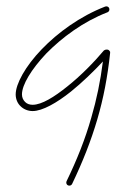

<svg xmlns="http://www.w3.org/2000/svg" viewBox="-20 -387 406 612"><path d="M319 -229C318 -229 317 -229 315 -228C314 -228 313 -227 311 -226C280 -189 237 -145 194 -111C153 -78 113 -53 84 -53C74 -53 66 -56 60 -62C54 -68 50 -76 50 -86C50 -117 80 -166 127 -216C177 -267 245 -318 323 -348C328 -350 330 -356 328 -361C326 -366 320 -368 315 -366C235 -335 164 -283 113 -230C60 -175 30 -119 30 -86C30 -71 36 -57 46 -48C55 -39 69 -33 84 -33C115 -33 161 -59 206 -95C242 -124 278 -159 308 -191C300 -128 288 -70 271 -12C252 55 226 121 192 191C190 196 192 202 197 204C202 206 208 204 210 199C244 128 270 62 290 -6C310 -74 323 -143 331 -218V-219C331 -220 331 -220 331 -221V-222C330 -222 330 -223 330 -223C330 -224 330 -224 330 -224C329 -224 329 -225 329 -225L328 -226L327 -227C327 -227 326 -227 326 -228C326 -228 326 -228 325 -228H324C324 -229 323 -229 323 -229H321Z"/></svg>

Font: Mistral SingleLine OTF-SVG Regular
Style: Regular
Weight: 300
Designer: François Chastanet, Élisa Garzelli, Anais Alves, Morgane Autin
Foundry: institut supérieur des arts et du design Toulouse / isdaT
Version: Version 1.000;hotconv 1.0.117;makeotfexe 2.5.65602 DEVELOPME